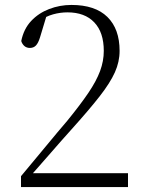

<svg xmlns="http://www.w3.org/2000/svg" viewBox="-20 -757 584 777"><path d="M65 0V-44Q117 -106 166 -165.5Q215 -225 252 -268Q305 -333 337.5 -381Q370 -429 385 -469.5Q400 -510 400 -551Q400 -626 361.5 -666.5Q323 -707 253 -707Q224 -707 195 -699Q166 -691 132 -669L171 -702L142 -606Q135 -583 125.5 -573Q116 -563 101 -563Q88 -563 79 -570.5Q70 -578 66 -591Q76 -640 106 -672Q136 -704 179 -720.5Q222 -737 269 -737Q365 -737 414.5 -688.5Q464 -640 464 -551Q464 -507 445 -464.5Q426 -422 383.5 -367.5Q341 -313 269 -233Q254 -217 228 -187Q202 -157 168.5 -119Q135 -81 100 -41L108 -70V-56H498V0Z"/></svg>

Font: Noto Serif JP ExtraLight
Style: Regular
Weight: 200
Designer: Ryoko NISHIZUKA  (kana & ideographs); Frank Grießhammer (Latin, Greek & Cyrillic); Wenlong ZHANG  (bopomofo); Sandoll Co
Foundry: Adobe
Version: Version 2.002-H1;hotconv 1.1.0;makeotfexe 2.6.0